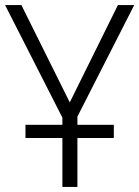

<svg xmlns="http://www.w3.org/2000/svg" viewBox="-20 -734 547 754"><path d="M225 0V-192H80V-244H225V-272L0 -714H64L254 -332L443 -714H507L284 -276V-244H427V-192H284V0Z"/></svg>

Font: Noto Sans Display Light
Style: Regular
Weight: 300
Designer: Monotype Design Team
Foundry: Monotype Imaging Inc.
Version: Version 2.003